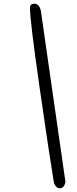

<svg xmlns="http://www.w3.org/2000/svg" viewBox="-20 -841 414 1031"><path d="M331 133Q331 146 323 158Q315 170 301 170Q287 170 278.5 157.5Q270 145 269 137Q246 -1 193.5 -365Q141 -729 141 -798Q141 -821 164 -821Q197 -821 202 -765Z"/></svg>

Font: Mrs Sheppards
Style: Regular
Weight: 400
Version: Version 1.000